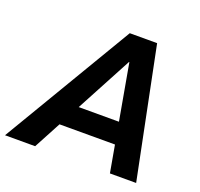

<svg xmlns="http://www.w3.org/2000/svg" viewBox="-161 -835 1009 970"><g transform="rotate(20 343.0 -350.0)"><path d="M-39 0 377 -700H524L666 0H525L425 -562H423L123 0ZM141 -146 165 -261H565L541 -146Z"/></g></svg>

Font: REM Medium
Style: Italic
Weight: 500
Italic angle: -11°
Designer: Octavio Pardo
Foundry: Ashler Design
Version: Version 1.005;gftools[0.9.28]